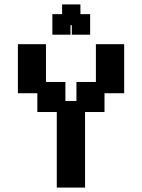

<svg xmlns="http://www.w3.org/2000/svg" viewBox="-20 -838 643 869"><path d="M237 11V-331H149V-416H61V-638H188V-467H276V-381H326V-467H414V-638H542V-416H453V-331H365V11ZM217 -681V-774H261V-818H344V-774H388V-681H305V-724H299V-681Z"/></svg>

Font: Pixelify Sans
Style: Bold
Weight: 700
Designer: Stefie Justprince
Foundry: Typecalism Foundryline
Version: Version 1.000